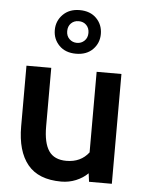

<svg xmlns="http://www.w3.org/2000/svg" viewBox="-54 -810 651 864"><g transform="rotate(5 271.0 -378.0)"><path d="M483 -496V0H380L375 -38Q353 -16 321.5 -3Q290 10 255 10Q152 10 103 -50Q54 -110 54 -222V-496H166V-231Q166 -157 190.5 -121Q215 -85 270 -85Q335 -85 371 -132V-496ZM167 -667Q167 -708 195.5 -737Q224 -766 271 -766Q319 -766 347 -737.5Q375 -709 375 -667Q375 -626 347 -597.5Q319 -569 271 -569Q223 -569 195 -597.5Q167 -626 167 -667ZM319 -667Q319 -689 305.5 -702.5Q292 -716 271 -716Q250 -716 236.5 -702.5Q223 -689 223 -667Q223 -645 237 -631.5Q251 -618 271 -618Q291 -618 305 -631.5Q319 -645 319 -667Z"/></g></svg>

Font: Cabin SemiBold
Style: Regular
Weight: 600
Designer: Pablo Impallari
Foundry: Pablo Impallari. http://www.impallari.com Igino Marini. http://www.ikern.com
Version: Version 2.200